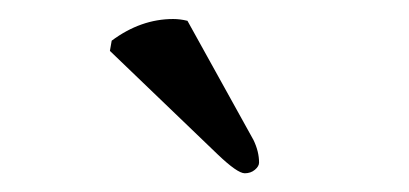

<svg xmlns="http://www.w3.org/2000/svg" viewBox="-20 -669 432 203"><path d="M178.2 -647 248 -521Q253.9 -508.8 253.9 -497.1Q253.9 -493.2 249.5 -489.5Q245.1 -485.8 238.8 -485.8Q231 -485.8 210 -505.9L96.2 -615.2L98.1 -626Q128.9 -648.9 163.1 -648.9Q170.4 -648.9 178.2 -647Z"/></svg>

Font: Linux Libertine Display
Style: Regular
Weight: 400
Designer: Philipp H. Poll
Foundry: Philipp H. Poll
Version: Version 5.0.9